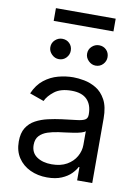

<svg xmlns="http://www.w3.org/2000/svg" viewBox="-99 -974 761 1052"><g transform="rotate(10 281.5 -448.0)"><path d="M237.3 12.7Q185.5 12.7 143.3 -7.1Q101.1 -26.9 76.2 -64.2Q51.3 -101.6 51.3 -154.8Q51.3 -201.7 69.6 -231Q87.9 -260.3 118.9 -276.9Q149.9 -293.5 187.3 -302Q224.6 -310.5 262.7 -315.4Q312.5 -321.8 343.5 -325.2Q374.5 -328.6 388.9 -336.7Q403.3 -344.7 403.3 -365.2V-367.7Q403.3 -420.4 374.8 -449.5Q346.2 -478.5 288.6 -478.5Q228.5 -478.5 194.3 -452.4Q160.2 -426.3 146.5 -396.5L66.9 -424.8Q88.4 -474.6 124 -502.4Q159.7 -530.3 201.9 -541.5Q244.1 -552.7 285.6 -552.7Q312 -552.7 346.2 -546.4Q380.4 -540 412.6 -521Q444.8 -502 466.1 -463.1Q487.3 -424.3 487.3 -359.4V0H403.3V-73.7H398.9Q390.6 -56.2 370.8 -35.9Q351.1 -15.6 317.9 -1.5Q284.7 12.7 237.3 12.7ZM250 -62.5Q299.8 -62.5 334 -82Q368.2 -101.6 385.7 -132.6Q403.3 -163.6 403.3 -197.3V-273.9Q397.9 -267.6 380.1 -262.5Q362.3 -257.3 339.1 -253.7Q315.9 -250 293.9 -247.3Q272 -244.6 258.3 -242.7Q225.6 -238.3 197.5 -229Q169.4 -219.7 152.1 -201.2Q134.8 -182.6 134.8 -150.4Q134.8 -106.9 167.2 -84.7Q199.7 -62.5 250 -62.5ZM189 -636.7Q166.5 -636.7 149.2 -653.8Q131.8 -670.9 131.8 -693.4Q131.8 -717.8 149.2 -733.9Q166.5 -750 189 -750Q213.4 -750 229.5 -733.9Q245.6 -717.8 245.6 -693.4Q245.6 -670.9 229.5 -653.8Q213.4 -636.7 189 -636.7ZM393.6 -636.7Q371.1 -636.7 353.8 -653.8Q336.4 -670.9 336.4 -693.4Q336.4 -717.8 353.8 -733.9Q371.1 -750 393.6 -750Q418 -750 434.1 -733.9Q450.2 -717.8 450.2 -693.4Q450.2 -670.9 434.1 -653.8Q418 -636.7 393.6 -636.7ZM457.5 -909.2V-838.4H125V-909.2Z"/></g></svg>

Font: Sahel VF Regular
Style: Regular
Weight: 400
Foundry: Saber Rastikerdar (saber.rastikerdar@gmail.com)
Version: Version 3.4.0